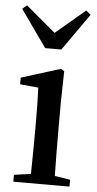

<svg xmlns="http://www.w3.org/2000/svg" viewBox="-57 -854 449 889"><g transform="rotate(5 168.0 -409.5)"><path d="M208 -629 329 -801 307 -819 170 -703 32 -819 11 -801 133 -629ZM227 -381 230 -530 215 -540 32 -483V-452L117 -444C119 -398 120 -359 120 -296V-232C120 -180 119 -100 118 -43L40 -32V0H301V-32L229 -43C228 -99 227 -179 227 -232Z"/></g></svg>

Font: Source Han Serif CN SemiBold
Style: Regular
Weight: 600
Designer: Ryoko NISHIZUKA 西塚涼子 (kana & ideographs); Frank Grießhammer (Latin, Greek & Cyrillic); Wenlong ZHANG 张文龙 (bopomofo); San
Foundry: Adobe Systems Incorporated
Version: Version 1.000;PS 1;hotconv 16.6.53;makeotf.lib2.5.65590